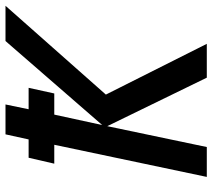

<svg xmlns="http://www.w3.org/2000/svg" viewBox="-56 -698 754 681"><g transform="rotate(-90 320.5 -357.0)"><path d="M34 0 148 -541H81L102 -632H167L185 -714H291L274 -632H350L330 -541H255L218 -371L516 -714H641L326 -358L506 0H386L214 -353L140 0Z"/></g></svg>

Font: Noto Sans Display Medium
Style: Italic
Weight: 500
Italic angle: -12°
Designer: Monotype Design Team
Foundry: Monotype Imaging Inc.
Version: Version 2.003